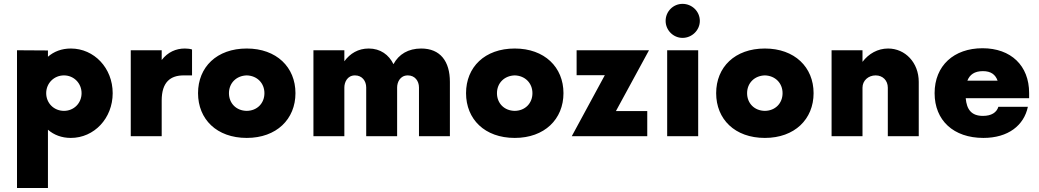

<svg xmlns="http://www.w3.org/2000/svg" viewBox="-20 -688 5247 970"><path d="M337.9 -442.9C291.5 -442.9 252.4 -427.7 222.2 -401.4V-433.1L65.9 -434.1V261.7H222.2V-32.7C252.4 -6.3 291.5 8.8 337.9 8.8C455.6 8.8 549.3 -90.3 549.3 -217.3C549.3 -344.2 455.6 -442.9 337.9 -442.9ZM303.2 -127.9C252.9 -127.9 213.4 -166.5 213.4 -217.3C213.4 -267.6 252.9 -307.1 303.2 -307.1C353 -307.1 392.1 -267.6 392.1 -217.3C392.1 -166.5 353 -127.9 303.2 -127.9Z M640.6 0H796.9V-180.2C796.9 -274.4 842.3 -307.1 907.7 -307.1H950.2V-438C940.4 -441.4 926.8 -442.9 913.6 -442.9C869.1 -442.9 827.6 -424.8 796.9 -384.8V-434.1H640.6Z M1226.6 8.8C1377 8.8 1472.7 -85.9 1472.7 -217.3C1472.7 -348.6 1377 -442.9 1226.6 -442.9C1074.7 -442.9 980.5 -348.6 980.5 -217.3C980.5 -85.9 1074.7 8.8 1226.6 8.8ZM1226.6 -127.9C1173.8 -128.4 1136.7 -166 1136.7 -217.3C1136.7 -268.1 1173.8 -305.7 1226.6 -307.1C1278.8 -305.7 1315.9 -268.1 1315.9 -217.3C1315.9 -166 1278.8 -128.4 1226.6 -127.9Z M1563.5 0H1719.7V-246.1C1719.7 -271.5 1733.9 -307.1 1773.4 -307.1C1809.6 -307.1 1830.1 -278.8 1830.1 -246.1V0H1986.3V-246.1C1986.3 -271.5 2000.5 -307.1 2040.5 -307.1C2076.2 -307.1 2096.7 -278.8 2096.7 -246.1V0H2252.9V-274.4C2252.9 -377.9 2204.6 -442.9 2107.9 -442.9C2043 -442.9 1994.6 -414.1 1967.8 -363.8C1944.8 -411.1 1901.9 -442.9 1842.8 -442.9C1790 -442.9 1748.5 -418 1719.7 -378.4V-434.1H1563.5Z M2580.6 8.8C2731 8.8 2826.7 -85.9 2826.7 -217.3C2826.7 -348.6 2731 -442.9 2580.6 -442.9C2428.7 -442.9 2334.5 -348.6 2334.5 -217.3C2334.5 -85.9 2428.7 8.8 2580.6 8.8ZM2580.6 -127.9C2527.8 -128.4 2490.7 -166 2490.7 -217.3C2490.7 -268.1 2527.8 -305.7 2580.6 -307.1C2632.8 -305.7 2669.9 -268.1 2669.9 -217.3C2669.9 -166 2632.8 -128.4 2580.6 -127.9Z M3258.8 -434.1H2893.1V-308.1H3035.6L2868.7 0H3250V-127H3091.8Z M3428.2 -496.6C3476.1 -496.6 3515.6 -535.6 3515.6 -582.5C3515.6 -630.4 3476.1 -668.5 3428.2 -668.5C3381.3 -668.5 3342.8 -630.4 3342.8 -582.5C3342.8 -535.6 3381.3 -496.6 3428.2 -496.6ZM3350.6 0H3507.3V-434.1H3350.6Z M3844.2 8.8C3994.6 8.8 4090.3 -85.9 4090.3 -217.3C4090.3 -348.6 3994.6 -442.9 3844.2 -442.9C3692.4 -442.9 3598.1 -348.6 3598.1 -217.3C3598.1 -85.9 3692.4 8.8 3844.2 8.8ZM3844.2 -127.9C3791.5 -128.4 3754.4 -166 3754.4 -217.3C3754.4 -268.1 3791.5 -305.7 3844.2 -307.1C3896.5 -305.7 3933.6 -268.1 3933.6 -217.3C3933.6 -166 3896.5 -128.4 3844.2 -127.9Z M4466.8 -442.9C4414.6 -442.9 4368.7 -417 4337.4 -375.5V-434.1H4181.2V0H4337.4V-245.1C4337.4 -280.8 4366.7 -307.1 4403.8 -307.1C4440.4 -307.1 4465.3 -280.8 4465.3 -245.1V0H4621.6V-274.4C4621.6 -371.6 4553.2 -442.9 4466.8 -442.9Z M5179.2 -218.3C5179.2 -356.4 5087.4 -444.3 4943.8 -444.3C4799.3 -444.3 4701.7 -356.4 4701.7 -217.3C4701.7 -79.6 4797.4 8.8 4948.2 8.8C5073.7 8.8 5153.3 -54.7 5172.9 -148.4H5023.9C5015.1 -119.6 4988.8 -102.5 4945.8 -102.5C4887.7 -102.5 4863.8 -134.8 4858.9 -191.9H5179.2ZM4945.8 -328.6C4986.3 -328.6 5008.8 -311.5 5020 -280.3H4867.2C4878.9 -310.5 4902.8 -328.6 4945.8 -328.6Z"/></svg>

Font: Now Black
Style: Regular
Weight: 400
Designer: Alfredo Marco Pradil
Foundry: Alfredo Marco Pradil
Version: Version 1.200;hotconv 1.0.109;makeotfexe 2.5.65596